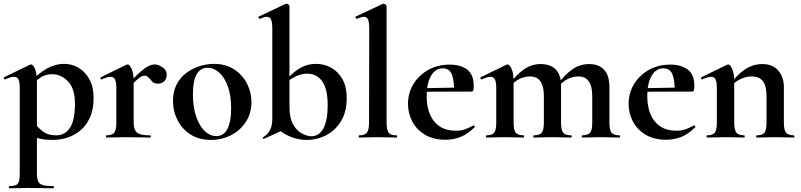

<svg xmlns="http://www.w3.org/2000/svg" viewBox="-25 -745 4337 1040"><path d="M26 275Q23 275 23 269Q23 263 26 263Q61 263 71.5 250Q82 237 82 194V-269Q82 -300 75 -314.5Q68 -329 50 -329Q42 -329 30 -325.5Q18 -322 4 -315Q0 -313 -3 -319Q-6 -325 -4 -326L138 -395Q140 -396 143 -396Q154 -396 164.5 -372Q175 -348 175 -303V194Q175 222 181.5 237Q188 252 207 257.5Q226 263 264 263Q267 263 267 269Q267 275 264 275Q236 275 201 274Q166 273 127 273Q99 273 72.5 274Q46 275 26 275ZM261 13Q222 13 194.5 7Q167 1 129 -12L164 -75Q186 -48 211.5 -30Q237 -12 280 -12Q327 -12 354 -53Q381 -94 381 -184Q381 -264 344 -303.5Q307 -343 257 -343Q220 -343 193 -324Q166 -305 140 -276L130 -288Q181 -347 227.5 -373Q274 -399 323 -399Q365 -399 401 -377.5Q437 -356 459.5 -315Q482 -274 482 -215Q482 -151 461.5 -107Q441 -63 408 -36.5Q375 -10 336.5 1.5Q298 13 261 13Z M674 -271 666 -284Q705 -329 732 -353Q759 -377 778 -386.5Q797 -396 812 -396Q833 -396 855.5 -380.5Q878 -365 878 -340Q878 -319 865.5 -305.5Q853 -292 831 -292Q810 -292 799.5 -303Q789 -314 780.5 -324.5Q772 -335 756 -335Q749 -335 740.5 -330.5Q732 -326 716.5 -312.5Q701 -299 674 -271ZM552 0Q549 0 549 -6Q549 -12 552 -12Q583 -12 594 -26.5Q605 -41 605 -81V-269Q605 -300 598 -314.5Q591 -329 574 -329Q565 -329 553 -325.5Q541 -322 526 -315Q522 -313 520 -319Q518 -325 520 -326L659 -394Q665 -396 666 -396Q677 -396 688 -372Q699 -348 699 -303V-81Q699 -55 707 -39.5Q715 -24 734.5 -18Q754 -12 788 -12Q792 -12 792 -6Q792 0 788 0Q761 0 726.5 -1Q692 -2 652 -2Q624 -2 598 -1Q572 0 552 0Z M1117 13Q1054 13 1008 -16Q962 -45 937 -93.5Q912 -142 912 -198Q912 -250 932 -288Q952 -326 985 -350.5Q1018 -375 1057 -387Q1096 -399 1134 -399Q1198 -399 1243.5 -369Q1289 -339 1313 -292Q1337 -245 1337 -192Q1337 -131 1306.5 -84.5Q1276 -38 1226 -12.5Q1176 13 1117 13ZM1147 -8Q1187 -8 1207 -47Q1227 -86 1227 -157Q1227 -230 1208.5 -279Q1190 -328 1161 -353Q1132 -378 1100 -378Q1061 -378 1040.5 -343Q1020 -308 1020 -235Q1020 -167 1037 -115.5Q1054 -64 1083 -36Q1112 -8 1147 -8Z M1637 13Q1594 13 1553 -2.5Q1512 -18 1479 -48L1543 -165Q1543 -106 1563 -71Q1583 -36 1611 -21.5Q1639 -7 1661 -7Q1705 -7 1727.5 -51Q1750 -95 1750 -174Q1750 -264 1720 -305Q1690 -346 1640 -346Q1609 -346 1581 -333Q1553 -320 1530 -302L1521 -310Q1542 -331 1565.5 -351.5Q1589 -372 1619 -385.5Q1649 -399 1687 -399Q1731 -399 1768.5 -378.5Q1806 -358 1829.5 -317Q1853 -276 1853 -213Q1853 -138 1821.5 -87.5Q1790 -37 1741 -12Q1692 13 1637 13ZM1405 7Q1401 8 1399 3.5Q1397 -1 1401 -2Q1424 -16 1437 -39.5Q1450 -63 1450 -103V-589Q1450 -623 1443.5 -638.5Q1437 -654 1420 -654Q1407 -654 1383 -643Q1379 -642 1376.5 -648Q1374 -654 1376 -655L1522 -724Q1525 -725 1527 -725Q1532 -725 1537.5 -720.5Q1543 -716 1543 -712V-56Z M1920 0Q1918 0 1918 -6Q1918 -12 1920 -12Q1951 -12 1962.5 -26.5Q1974 -41 1974 -81L1975 -589Q1975 -623 1969 -638.5Q1963 -654 1946 -654Q1933 -654 1908 -643Q1905 -642 1902 -648Q1899 -654 1901 -655L2048 -724Q2050 -725 2052 -725Q2057 -725 2063 -720.5Q2069 -716 2069 -712V-81Q2069 -41 2080 -26.5Q2091 -12 2122 -12Q2126 -12 2126 -6Q2126 0 2122 0Q2103 0 2076.5 -1Q2050 -2 2021 -2Q1992 -2 1966 -1Q1940 0 1920 0Z M2388 12Q2323 12 2277.5 -15Q2232 -42 2208.5 -86.5Q2185 -131 2185 -182Q2185 -241 2214 -289Q2243 -337 2294 -366Q2345 -395 2411 -395Q2470 -395 2505.5 -368Q2541 -341 2541 -280Q2541 -267 2539 -258Q2537 -249 2530 -249H2434Q2436 -306 2423 -340.5Q2410 -375 2373 -375Q2333 -375 2309.5 -334Q2286 -293 2286 -225Q2286 -167 2304 -125Q2322 -83 2357 -60Q2392 -37 2443 -37Q2473 -37 2493.5 -44.5Q2514 -52 2539 -65Q2541 -67 2544.5 -63Q2548 -59 2546 -56Q2509 -19 2470.5 -3.5Q2432 12 2388 12ZM2251 -248 2250 -267 2469 -271V-249Z M3129 0Q3126 0 3126 -6Q3126 -12 3129 -12Q3160 -12 3171.5 -26.5Q3183 -41 3183 -81V-225Q3183 -331 3108 -331Q3077 -331 3048 -316Q3019 -301 3001 -275L2996 -287Q3030 -337 3072.5 -367.5Q3115 -398 3165 -398Q3218 -398 3247 -367.5Q3276 -337 3276 -273V-81Q3276 -41 3287.5 -26.5Q3299 -12 3330 -12Q3334 -12 3334 -6Q3334 0 3330 0Q3310 0 3284 -1Q3258 -2 3229 -2Q3201 -2 3175 -1Q3149 0 3129 0ZM2867 0Q2864 0 2864 -6Q2864 -12 2867 -12Q2898 -12 2909.5 -26.5Q2921 -41 2921 -81V-225Q2921 -331 2846 -331Q2815 -331 2786 -316Q2757 -301 2739 -275L2734 -287Q2768 -337 2810.5 -367.5Q2853 -398 2903 -398Q2956 -398 2985 -369Q3014 -340 3014 -284V-81Q3014 -41 3025.5 -26.5Q3037 -12 3068 -12Q3072 -12 3072 -6Q3072 0 3068 0Q3048 0 3022 -1Q2996 -2 2967 -2Q2939 -2 2913 -1Q2887 0 2867 0ZM2610 0Q2607 0 2607 -6Q2607 -12 2610 -12Q2641 -12 2652 -26.5Q2663 -41 2663 -81V-269Q2663 -300 2656 -314.5Q2649 -329 2632 -329Q2623 -329 2611 -325.5Q2599 -322 2584 -315Q2580 -313 2578 -319Q2576 -325 2578 -326L2717 -394Q2723 -396 2724 -396Q2735 -396 2746 -372Q2757 -348 2757 -303V-81Q2757 -41 2768.5 -26.5Q2780 -12 2811 -12Q2814 -12 2814 -6Q2814 0 2811 0Q2791 0 2765 -1Q2739 -2 2710 -2Q2682 -2 2656 -1Q2630 0 2610 0Z M3583 12Q3518 12 3472.5 -15Q3427 -42 3403.5 -86.5Q3380 -131 3380 -182Q3380 -241 3409 -289Q3438 -337 3489 -366Q3540 -395 3606 -395Q3665 -395 3700.5 -368Q3736 -341 3736 -280Q3736 -267 3734 -258Q3732 -249 3725 -249H3629Q3631 -306 3618 -340.5Q3605 -375 3568 -375Q3528 -375 3504.5 -334Q3481 -293 3481 -225Q3481 -167 3499 -125Q3517 -83 3552 -60Q3587 -37 3638 -37Q3668 -37 3688.5 -44.5Q3709 -52 3734 -65Q3736 -67 3739.5 -63Q3743 -59 3741 -56Q3704 -19 3665.5 -3.5Q3627 12 3583 12ZM3446 -248 3445 -267 3664 -271V-249Z M4074 0Q4071 0 4071 -6Q4071 -12 4074 -12Q4105 -12 4116 -26.5Q4127 -41 4127 -81V-225Q4127 -279 4107.5 -305Q4088 -331 4046 -331Q4016 -331 3984.5 -316Q3953 -301 3934 -275L3929 -287Q3964 -337 4008 -367.5Q4052 -398 4104 -398Q4160 -398 4190.5 -363Q4221 -328 4221 -273V-81Q4221 -41 4232.5 -26.5Q4244 -12 4275 -12Q4278 -12 4278 -6Q4278 0 4275 0Q4255 0 4229 -1Q4203 -2 4174 -2Q4146 -2 4120 -1Q4094 0 4074 0ZM3805 0Q3802 0 3802 -6Q3802 -12 3805 -12Q3836 -12 3847 -26.5Q3858 -41 3858 -81V-269Q3858 -300 3851 -314.5Q3844 -329 3827 -329Q3818 -329 3806 -325.5Q3794 -322 3779 -315Q3775 -313 3773 -319Q3771 -325 3773 -326L3912 -394Q3918 -396 3919 -396Q3930 -396 3941 -372Q3952 -348 3952 -303V-81Q3952 -41 3963.5 -26.5Q3975 -12 4006 -12Q4009 -12 4009 -6Q4009 0 4006 0Q3986 0 3960 -1Q3934 -2 3905 -2Q3877 -2 3851 -1Q3825 0 3805 0Z"/></svg>

Font: Cormorant Garamond Light
Style: Bold
Weight: 700
Version: Version 4.001